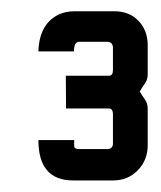

<svg xmlns="http://www.w3.org/2000/svg" viewBox="-20 -646 278 332"><path d="M116.7 -573.7Q107.9 -573.7 107.9 -557.1H46.4Q47.9 -605 82 -621.1Q93.8 -626.5 108.9 -626.5H178.2Q203.6 -626.5 219.5 -609.9Q235.4 -593.3 235.4 -567.9V-517.1Q235.4 -508.3 230.5 -501.5Q225.6 -494.6 221.7 -487.8Q225.6 -481 230.5 -474.1Q235.4 -467.3 235.4 -458V-395Q235.4 -369.1 218.3 -351.6Q201.2 -334 175.8 -334H106.4Q46.4 -334 46.4 -403.8H108.4Q107.9 -397.5 108.4 -392.8Q108.9 -388.2 116.7 -388.2H165Q175.3 -388.2 175.3 -397.9V-448.2Q175.3 -458.5 168 -458.5H94.2L93.8 -515.1H168.5Q175.3 -515.1 175.3 -524.9V-563Q175.3 -573.7 165 -573.7Z"/></svg>

Font: Uroob
Style: Regular
Weight: 400
Designer: Hussain K H
Foundry: Swanthanthra Malayalam Computing(http://smc.org.in)
Version: Version 2.0.0+20200101